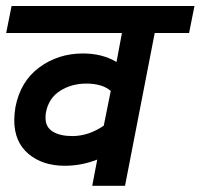

<svg xmlns="http://www.w3.org/2000/svg" viewBox="-50 -602 650 622"><path d="M451.2 -495 355 0H248.8L265 -85Q213.8 -65 160 -65Q87.5 -65 41.9 -103.8Q-3.8 -142.5 -3.8 -212.5Q-3.8 -232.5 0 -255Q16.2 -338.8 77.5 -383.8Q138.8 -428.8 218.8 -428.8Q281.2 -428.8 327.5 -401.2L345 -495H-30L-12.5 -582.5H580L562.5 -495ZM286.2 -195 308.8 -307.5Q281.2 -331.2 230 -331.2Q181.2 -331.2 144.4 -307.5Q107.5 -283.8 98.8 -237.5Q97.5 -231.2 97.5 -220Q97.5 -190 121.2 -175.6Q145 -161.2 183.8 -161.2Q237.5 -161.2 286.2 -195Z"/></svg>

Font: Cambay
Style: Bold Italic
Weight: 700
Italic angle: -11°
Designer: Pooja Saxena
Foundry: Pooja Saxena
Version: Version 1.006;PS 001.006;hotconv 1.0.70;makeotf.lib2.5.58329